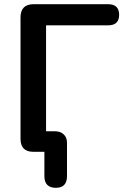

<svg xmlns="http://www.w3.org/2000/svg" viewBox="-20 -725 596 917"><path d="M247 172Q192 172 192 116V0H139Q78 0 78 -62V-642Q78 -705 141 -705H496Q549 -705 549 -654Q549 -604 496 -604H200V-98H243Q269 -98 284.5 -83Q300 -68 300 -44V116Q300 172 247 172Z"/></svg>

Font: Chiron GoRound TC M
Style: Regular
Weight: 500
Designer: Ryoko NISHIZUKA 西塚涼子 (kana, bopomofo & ideographs); Paul D. Hunt (Latin, Greek & Cyrillic); Sandoll Communications 산돌커뮤니
Foundry: Adobe
Version: Version 1.000;hotconv 1.1.1;makeotfexe 2.6.0